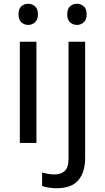

<svg xmlns="http://www.w3.org/2000/svg" viewBox="-20 -757 556 1017"><path d="M130 -737Q150 -737 165.5 -723.5Q181 -710 181 -681Q181 -653 165.5 -639Q150 -625 130 -625Q108 -625 93 -639Q78 -653 78 -681Q78 -710 93 -723.5Q108 -737 130 -737ZM173 -536V0H85V-536ZM336 -681Q336 -710 351 -723.5Q366 -737 388 -737Q408 -737 423.5 -723.5Q439 -710 439 -681Q439 -653 423.5 -639Q408 -625 388 -625Q366 -625 351 -639Q336 -653 336 -681ZM280 240Q255 240 236 236.5Q217 233 203 228V157Q218 161 234 164Q250 167 269 167Q301 167 322 149.5Q343 132 343 83V-536H431V80Q431 155 395 197.5Q359 240 280 240Z"/></svg>

Font: Noto Sans Gothic
Style: Regular
Weight: 400
Designer: Monotype Design Team
Foundry: Monotype Imaging Inc.
Version: Version 2.001; ttfautohint (v1.8.4.7-5d5b)